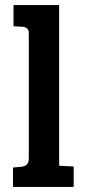

<svg xmlns="http://www.w3.org/2000/svg" viewBox="-20 -733 338 753"><path d="M212 -713V-83L269 -80V0H31V-76L64 -79Q93 -82 93 -111V-604Q93 -626 68 -628L33 -630V-713Z"/></svg>

Font: Bree Serif
Style: Regular
Weight: 400
Designer: Veronika Burian, Jos Scaglione
Foundry: TypeTogether
Version: Version 1.002